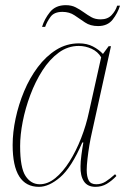

<svg xmlns="http://www.w3.org/2000/svg" viewBox="-20 -714 490 744"><path d="M131 10Q29 10 29 -152Q29 -201 40.5 -255Q52 -309 73.5 -360.5Q95 -412 126.5 -454Q158 -496 198 -521Q238 -546 286 -546Q317 -546 340 -534Q363 -522 379 -505L401 -535H410L336 -200Q331 -179 326.5 -152Q322 -125 319 -98.5Q316 -72 316 -56Q316 -29 324 -14.5Q332 0 353 0Q373 0 389.5 -10.5Q406 -21 426 -39L431 -32Q413 -13 393.5 -1.5Q374 10 350 10Q319 10 305 -11.5Q291 -33 292 -69Q292 -87 295.5 -113.5Q299 -140 303 -162H299Q257 -65 213.5 -27.5Q170 10 131 10ZM134 0Q165 0 194.5 -24Q224 -48 249.5 -88.5Q275 -129 294.5 -179Q314 -229 325 -281L372 -492Q359 -514 335 -525Q311 -536 285 -536Q243 -536 207.5 -510Q172 -484 144.5 -441Q117 -398 97.5 -346Q78 -294 68 -242.5Q58 -191 58 -148Q58 -64 79 -32Q100 0 134 0ZM360 -613Q330 -613 309.5 -627Q289 -641 269 -654.5Q249 -668 222 -668Q190 -668 176 -649Q162 -630 155 -610H143Q152 -640 173.5 -667Q195 -694 235 -694Q257 -694 273.5 -685.5Q290 -677 304.5 -666.5Q319 -656 334 -647.5Q349 -639 370 -639Q397 -639 412.5 -655.5Q428 -672 434 -692H445Q436 -663 416.5 -638Q397 -613 360 -613Z"/></svg>

Font: Noto Serif Display SemiCondensed Thin
Style: Italic
Weight: 100
Width: 4
Italic angle: -12°
Designer: Monotype Design Team
Foundry: Monotype Imaging Inc.
Version: Version 2.009